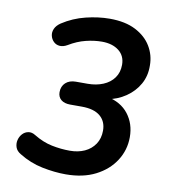

<svg xmlns="http://www.w3.org/2000/svg" viewBox="-82 -785 763 865"><g transform="rotate(10 300.0 -352.5)"><path d="M276 10Q225 10 168.5 -1.5Q112 -13 62 -44Q43 -55 37.5 -71.5Q32 -88 36 -104.5Q40 -121 51 -133Q62 -145 78 -148Q94 -151 111 -140Q152 -115 193.5 -106.5Q235 -98 276 -98Q314 -98 343.5 -111.5Q373 -125 390.5 -151Q408 -177 408 -213Q408 -255 379.5 -279Q351 -303 295 -303H242Q215 -303 200 -315.5Q185 -328 185 -350Q185 -377 202.5 -393Q220 -409 249 -409H303Q342 -409 373.5 -422Q405 -435 423 -460Q441 -485 441 -520Q441 -561 411.5 -584Q382 -607 334 -607Q299 -607 260.5 -597.5Q222 -588 184 -565Q165 -554 148.5 -555.5Q132 -557 121 -568Q110 -579 106.5 -594.5Q103 -610 110 -626Q117 -642 136 -655Q185 -687 242 -701Q299 -715 351 -715Q422 -715 469.5 -690.5Q517 -666 541 -626Q565 -586 565 -539Q566 -491 544.5 -453Q523 -415 485.5 -389.5Q448 -364 399 -355V-367Q464 -354 498 -310Q532 -266 532 -205Q532 -146 500.5 -97Q469 -48 412 -19Q355 10 276 10Z"/></g></svg>

Font: Nunito ExtraLight
Style: Italic
Weight: 200
Italic angle: -9°
Designer: Vernon Adams
Foundry: Vernon Adams
Version: Version 3.602